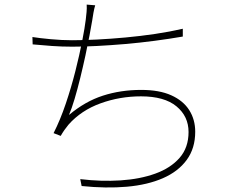

<svg xmlns="http://www.w3.org/2000/svg" viewBox="-20 -792 1040 835"><path d="M394 -769Q390 -756 386.5 -737Q383 -718 381 -703Q377 -679 369.5 -639Q362 -599 351.5 -550.5Q341 -502 329 -453Q317 -404 304.5 -362Q292 -320 280 -292Q350 -351 427.5 -376Q505 -401 594 -401Q673 -401 725 -377.5Q777 -354 803 -313Q829 -272 829 -219Q829 -147 792 -96.5Q755 -46 688.5 -17Q622 12 532 20Q442 28 335 17L329 -13Q420 -2 504.5 -7.5Q589 -13 655.5 -37Q722 -61 761 -105.5Q800 -150 800 -218Q800 -286 747.5 -329.5Q695 -373 593 -373Q501 -373 417 -342.5Q333 -312 278 -250Q268 -238 260 -226.5Q252 -215 244 -201L213 -213Q242 -270 266 -341Q290 -412 308 -483.5Q326 -555 337.5 -614Q349 -673 353 -707Q355 -724 356.5 -740Q358 -756 357 -772ZM121 -631Q152 -626 201 -621.5Q250 -617 293 -617Q341 -617 401 -620Q461 -623 526 -629Q591 -635 655 -644.5Q719 -654 775 -667V-633Q717 -623 652.5 -614.5Q588 -606 524 -600.5Q460 -595 401 -592Q342 -589 294 -589Q249 -589 206.5 -592Q164 -595 122 -599Z"/></svg>

Font: Noto Sans SC Thin
Style: Regular
Weight: 100
Designer: Ryoko NISHIZUKA 西塚涼子 (kana, bopomofo & ideographs); Paul D. Hunt (Latin, Greek & Cyrillic); Sandoll Communications 산돌커뮤니
Foundry: Adobe
Version: Version 2.004-H2;hotconv 1.0.118;makeotfexe 2.5.65603